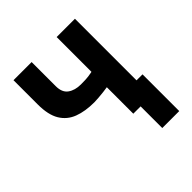

<svg xmlns="http://www.w3.org/2000/svg" viewBox="-184 -652 928 928"><g transform="rotate(-45 280.0 -188.0)"><path d="M397 148V0H347V-181Q336 -179 318 -177Q300 -175 282 -173.5Q264 -172 253 -172Q191 -172 146 -189Q101 -206 76.5 -246.5Q52 -287 52 -358V-524H176V-359Q176 -316 202 -297.5Q228 -279 268 -279Q280 -279 295 -279.5Q310 -280 324 -282Q338 -284 347 -286V-524H472V-103H513V148Z"/></g></svg>

Font: Ubuntu Sans Mono SemiBold
Style: Regular
Weight: 600
Monospace: yes
Designer: Dalton Maag Ltd
Foundry: Dalton Maag Ltd
Version: Version 1.006